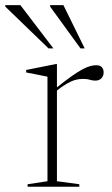

<svg xmlns="http://www.w3.org/2000/svg" viewBox="-80 -710 425 730"><path d="M285.5 -462Q300.5 -462 307.2 -454.5Q314 -447 314 -434.5Q314 -421 305.5 -412.2Q297 -403.5 283 -403.5Q274.5 -403.5 268 -405.2Q261.5 -407 254 -408.5Q246.5 -410 234 -410Q220 -410 205.2 -405.8Q190.5 -401.5 172.5 -391Q154.5 -380.5 131.5 -362L126.5 -370Q164.5 -400.5 190.5 -419Q216.5 -437.5 234.2 -446.8Q252 -456 264 -459Q276 -462 285.5 -462ZM136.5 -373V-21L221.5 -9.5V0H25V-9.5L100.5 -21V-418.5Q94 -420 82 -422.2Q70 -424.5 54 -427.8Q38 -431 19.5 -434.5V-444L132.5 -466.5H136.5ZM123 -526H104.5L-60 -685V-690.5H-2.5ZM242 -526H226L110.5 -685V-690.5H161Z"/></svg>

Font: Newsreader 36pt ExtraLight
Style: Regular
Weight: 250
Designer: Hugues Gentile
Foundry: Production Type
Version: Version 1.003